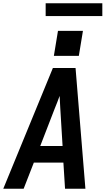

<svg xmlns="http://www.w3.org/2000/svg" viewBox="-26 -1149 646 1169"><path d="M-6 0 296 -735H434L494 0H370L360 -159H180L118 0ZM355 -260 341 -490Q340 -509 339 -527.5Q338 -546 337 -565Q330 -546 323 -527.5Q316 -509 308 -490L219 -260ZM454 -809H302L327 -961H479ZM252 -1051V-1129H597V-1051Z"/></svg>

Font: Iosevka SS04 Extended
Style: Bold Italic
Weight: 700
Width: 7
Italic angle: -9°
Monospace: yes
Designer: Belleve Invis
Foundry: Belleve Invis
Version: Version 19.0.0; ttfautohint (v1.8.4)